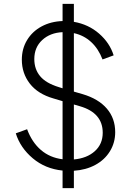

<svg xmlns="http://www.w3.org/2000/svg" viewBox="-20 -865 683 985"><path d="M301 10Q212 1 148 -53Q84 -107 61 -181L119 -202Q144 -135 190 -95.5Q236 -56 301 -48V-346L254 -360Q174 -383 133 -436Q92 -489 92 -559Q92 -615 119 -659.5Q146 -704 193.5 -729.5Q241 -755 301 -757V-845H359V-753Q434 -740 488.5 -692.5Q543 -645 563 -581L506 -560Q485 -615 447.5 -649.5Q410 -684 359 -695V-395L404 -382Q485 -358 528 -308Q571 -258 571 -187Q571 -133 544 -89Q517 -45 469 -19Q421 7 359 11V100H301ZM282 -418 301 -412V-700Q237 -697 196.5 -659.5Q156 -622 156 -562Q156 -510 186 -474Q216 -438 282 -418ZM507 -184Q507 -286 390 -320L359 -329V-47Q426 -53 466.5 -89.5Q507 -126 507 -184Z"/></svg>

Font: BLUETTI 2.0 Extralight
Style: Roman
Weight: 200
Designer: Stijn de Vries
Foundry: tokotype
Version: Version 2.005;October 31, 2023;FontCreator 14.0.0.2814 64-bi